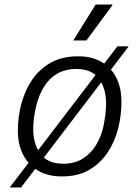

<svg xmlns="http://www.w3.org/2000/svg" viewBox="-20 -770 618 849"><path d="M250 10Q195 10 152 -13.5Q109 -37 84 -82.5Q59 -128 59 -193Q59 -254 75 -313Q91 -372 123 -418.5Q155 -465 205 -493Q255 -521 323 -521H328Q384 -521 426.5 -497.5Q469 -474 493 -429Q517 -384 517 -319Q517 -257 501.5 -198.5Q486 -140 454 -93Q422 -46 373 -18Q324 10 256 10ZM260 -46Q309 -46 345 -68Q381 -90 404 -127.5Q427 -165 437 -210Q443 -238 446 -264Q449 -290 449 -313Q449 -379 417.5 -422Q386 -465 317 -465Q268 -465 232 -443.5Q196 -422 173.5 -384.5Q151 -347 140 -301Q133 -273 130 -247Q127 -221 127 -198Q127 -133 159 -89.5Q191 -46 260 -46ZM23 59 499 -565H549L73 59ZM304 -591 403 -750H477V-747L362 -591Z"/></svg>

Font: Chivo ExtraLight
Style: Italic
Weight: 250
Italic angle: -8.05°
Designer: Hector Gatti
Foundry: Omnibus-Type
Version: Version 2.002